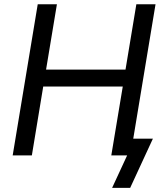

<svg xmlns="http://www.w3.org/2000/svg" viewBox="-20 -748 779 924"><path d="M41 0 161.6 -727.5H253.9L201.7 -413.1H584L636.2 -727.5H728.5L607.9 0H515.6L570.8 -331.5H188L133.3 0ZM519.5 156.2 591.8 0H560.1L573.2 -80.6H715.8L606.4 156.2Z"/></svg>

Font: Inter 16pt
Style: Italic
Weight: 400
Italic angle: -9.3988°
Version: Version 4.001;git-66647c0bb